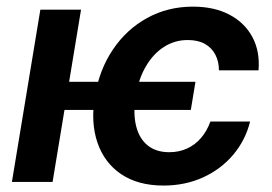

<svg xmlns="http://www.w3.org/2000/svg" viewBox="-20 -559 835 590"><path d="M580.6 -307.6 566.4 -221.2H137.2L151.4 -307.6ZM229 -529.3 141.6 0H16.6L104 -529.3ZM482.4 11.2Q404.3 11.2 352.5 -23.7Q300.8 -58.6 279.5 -120.6Q258.3 -182.6 271.5 -263.2Q285.2 -344.7 326.9 -406.7Q368.7 -468.8 432.1 -503.7Q495.6 -538.6 572.8 -538.6Q638.2 -538.6 685.1 -513.9Q731.9 -489.3 755.6 -445.1Q779.3 -400.9 774.4 -342.8H652.8Q652.8 -369.6 641.8 -390.9Q630.9 -412.1 609.6 -424.1Q588.4 -436 556.6 -436Q517.1 -436 484.1 -415Q451.2 -394 428.5 -355.5Q405.8 -316.9 397 -263.7Q388.7 -210.9 398.2 -172.1Q407.7 -133.3 433.6 -112.3Q459.5 -91.3 500 -91.3Q530.3 -91.3 555.2 -102.8Q580.1 -114.3 598.1 -135.5Q616.2 -156.7 626.5 -185.5H748.5Q734.4 -128.4 696.8 -83.7Q659.2 -39.1 604 -13.9Q548.8 11.2 482.4 11.2Z"/></svg>

Font: Inter 24pt SemiBold
Style: Italic
Weight: 600
Italic angle: -9.3988°
Designer: Rasmus Andersson
Foundry: rsms
Version: Version 4.001;git-66647c0bb